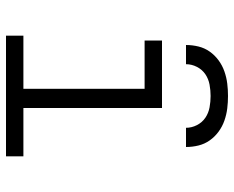

<svg xmlns="http://www.w3.org/2000/svg" viewBox="-90 -690 780 640"><g transform="rotate(90 300.0 -370.0)"><path d="M99 0V-58H276V-462H115V-520H340V-58H501V0ZM130 -600Q130 -621 135 -641.5Q140 -662 152 -679Q164 -696 181 -708.5Q198 -721 218 -728Q238 -735 258.5 -737.5Q279 -740 300 -740Q321 -740 341.5 -737.5Q362 -735 382 -728Q402 -721 419 -708.5Q436 -696 448 -679Q460 -662 465 -641.5Q470 -621 470 -600H406Q406 -619 397 -636.5Q388 -654 372.5 -664.5Q357 -675 338 -678.5Q319 -682 300 -682Q281 -682 262 -678.5Q243 -675 227.5 -664.5Q212 -654 203 -636.5Q194 -619 194 -600Z"/></g></svg>

Font: Iosevka SS04 Light Extended
Style: Regular
Weight: 300
Width: 7
Monospace: yes
Designer: Belleve Invis
Foundry: Belleve Invis
Version: Version 19.0.0; ttfautohint (v1.8.4)